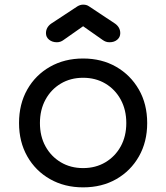

<svg xmlns="http://www.w3.org/2000/svg" viewBox="-20 -803 716 827"><path d="M338 4Q258 4 195.5 -31.5Q133 -67 97.5 -129.5Q62 -192 62 -273Q62 -355 97.5 -417.5Q133 -480 195.5 -515.5Q258 -551 338 -551Q418 -551 480 -515.5Q542 -480 578 -417.5Q614 -355 614 -273Q614 -192 578.5 -129.5Q543 -67 481 -31.5Q419 4 338 4ZM338 -79Q392 -79 434 -104Q476 -129 500 -172.5Q524 -216 524 -273Q524 -330 500 -374Q476 -418 434 -443Q392 -468 338 -468Q284 -468 242 -443Q200 -418 176 -374Q152 -330 152 -273Q152 -216 176 -172.5Q200 -129 242 -104Q284 -79 338 -79ZM225 -621Q205 -621 191.5 -632Q178 -643 178 -660Q178 -685 200 -701L314 -776Q326 -783 338 -783Q345 -783 351 -781.5Q357 -780 363 -776L476 -701Q498 -685 498 -660Q498 -643 485 -632Q472 -621 452 -621Q443 -621 436 -623.5Q429 -626 422 -631L338 -690L254 -631Q241 -621 225 -621Z"/></svg>

Font: Comfortaa SemiBold
Style: Regular
Weight: 600
Designer: Johan Aakerlund
Foundry: Johan Aakerlund
Version: Version 3.104; ttfautohint (v1.8.1.43-b0c9)